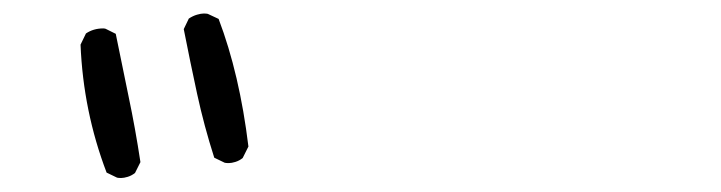

<svg xmlns="http://www.w3.org/2000/svg" viewBox="-20 -832 1040 277"><path d="M304.2 -597.2Q306.2 -596.7 310.1 -596.7Q314 -596.7 319.6 -598.4Q325.2 -600.1 330.1 -604L338.4 -620.6Q325.7 -725.1 295.4 -804.7L279.8 -812Q277.8 -812.5 273.9 -812.5Q270 -812.5 264.2 -810.8Q258.3 -809.1 252.4 -805.2L245.1 -790Q254.4 -742.7 264.4 -696.5Q274.4 -650.4 289.1 -604.5ZM148.9 -575.7Q150.9 -575.2 154.8 -575.2Q158.7 -575.2 164.3 -576.9Q169.9 -578.6 174.8 -582.5L182.6 -598.1Q175.3 -646.5 165.5 -692.9L147 -783.2L132.3 -790.5Q130.4 -791 128.9 -791Q114.7 -791 104 -783.7L96.2 -767.6Q100.1 -671.4 133.8 -583Z"/></svg>

Font: NaikaiFont
Style: Light
Weight: 300
Version: Version 1.89